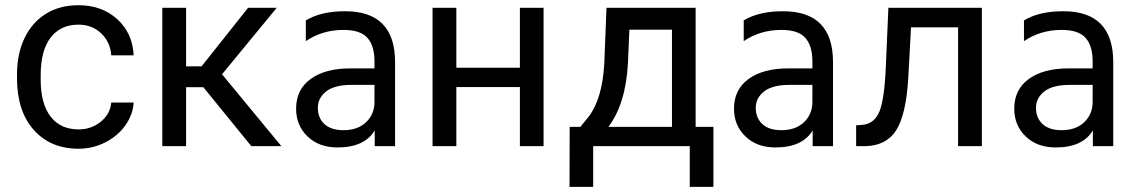

<svg xmlns="http://www.w3.org/2000/svg" viewBox="-20 -558 4337 733"><path d="M280.3 -64Q210.4 -64 172.9 -113.3Q135.3 -162.6 135.3 -253.9V-271Q135.3 -364.7 173.1 -414.3Q210.9 -463.9 279.8 -463.9Q331.1 -463.9 366 -430.9Q400.9 -397.9 404.8 -346.7H490.2Q486.3 -431.6 427.5 -484.9Q368.7 -538.1 279.8 -538.1Q207.5 -538.1 154.5 -504.9Q101.6 -471.7 73.2 -411.6Q44.9 -351.6 44.9 -274.4V-259.3Q44.9 -134.3 108.6 -62.3Q172.4 9.8 280.3 9.8Q334 9.8 382.1 -14.6Q430.2 -39.1 459 -80.1Q487.8 -121.1 490.2 -166.5H404.8Q400.9 -122.6 364.7 -93.3Q328.6 -64 280.3 -64Z M756.3 -225.1 939.5 0H1054.2L827.6 -274.4L1036.6 -528.3H927.2L749.5 -304.7H690.4V-528.3H599.6V0H690.4V-225.1Z M1409.7 -233.9V-168.9Q1409.7 -122.1 1377.7 -91.6Q1345.7 -61 1291.5 -61Q1243.7 -61 1218.5 -84.5Q1193.4 -107.9 1193.4 -146Q1193.4 -184.1 1225.3 -209Q1257.3 -233.9 1321.3 -233.9ZM1147.5 -400.9Q1210.4 -443.8 1291.5 -443.8Q1355.5 -443.8 1382.6 -413.6Q1409.7 -383.3 1409.7 -323.2V-296.9H1317.4Q1221.7 -296.9 1166 -256.6Q1110.4 -216.3 1110.4 -143.1Q1110.4 -79.1 1154.1 -37.1Q1197.8 4.9 1268.6 4.9Q1371.6 4.9 1410.6 -60.1V0H1488.3V-320.8Q1488.3 -515.1 1297.4 -515.1Q1204.6 -515.1 1147.5 -480Z M2055.2 0V-528.3H1964.8V-299.3H1722.2V-528.3H1631.3V0H1722.2V-225.6H1964.8V0Z M2195.8 -73.7H2154.8L2154.3 155.3H2244.6V0H2613.3V155.3H2703.6V-73.7H2635.7V-528.3H2295.4L2287.1 -317.4Q2279.8 -180.7 2227.1 -112.3ZM2302.7 -73.7Q2369.1 -161.1 2377.4 -318.8L2382.8 -444.8H2545.4V-73.7Z M3081.5 -233.9V-168.9Q3081.5 -122.1 3049.6 -91.6Q3017.6 -61 2963.4 -61Q2915.5 -61 2890.4 -84.5Q2865.2 -107.9 2865.2 -146Q2865.2 -184.1 2897.2 -209Q2929.2 -233.9 2993.2 -233.9ZM2819.3 -400.9Q2882.3 -443.8 2963.4 -443.8Q3027.3 -443.8 3054.4 -413.6Q3081.5 -383.3 3081.5 -323.2V-296.9H2989.3Q2893.6 -296.9 2837.9 -256.6Q2782.2 -216.3 2782.2 -143.1Q2782.2 -79.1 2825.9 -37.1Q2869.6 4.9 2940.4 4.9Q3043.5 4.9 3082.5 -60.1V0H3160.2V-320.8Q3160.2 -515.1 2969.2 -515.1Q2876.5 -515.1 2819.3 -480Z M3728.5 -528.3H3371.6L3361.8 -302.2Q3356.4 -178.2 3337.4 -132.3Q3318.4 -86.4 3274.4 -81.5L3248.5 -79.6V0H3284.7Q3364.7 -2.4 3401.6 -61Q3438.5 -119.6 3447.3 -255.9L3458 -453.6H3637.7V0H3728.5Z M4151.4 -233.9V-168.9Q4151.4 -122.1 4119.4 -91.6Q4087.4 -61 4033.2 -61Q3985.4 -61 3960.2 -84.5Q3935.1 -107.9 3935.1 -146Q3935.1 -184.1 3967 -209Q3999 -233.9 4063 -233.9ZM3889.2 -400.9Q3952.1 -443.8 4033.2 -443.8Q4097.2 -443.8 4124.3 -413.6Q4151.4 -383.3 4151.4 -323.2V-296.9H4059.1Q3963.4 -296.9 3907.7 -256.6Q3852.1 -216.3 3852.1 -143.1Q3852.1 -79.1 3895.8 -37.1Q3939.5 4.9 4010.3 4.9Q4113.3 4.9 4152.3 -60.1V0H4230V-320.8Q4230 -515.1 4039.1 -515.1Q3946.3 -515.1 3889.2 -480Z"/></svg>

Font: FAU Chimera
Style: Regular
Weight: 400
Version: Version 1.002;hotconv 1.0.117;makeotfexe 2.5.65602